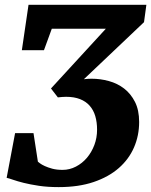

<svg xmlns="http://www.w3.org/2000/svg" viewBox="-20 -763 622 789"><path d="M415 -645H192.9L160.6 -556.6H69.8L97.2 -743.2H581.5L571.8 -671.9L324.7 -437.5Q332.5 -438.5 340.3 -439Q348.1 -439.5 356.4 -439.5Q392.6 -439.5 427.5 -429.9Q462.4 -420.4 490 -399.2Q517.6 -377.9 534.7 -344.2Q551.8 -310.5 551.8 -261.7Q551.8 -206.1 530.8 -157.5Q509.8 -108.9 468.3 -72.5Q426.8 -36.1 365 -15.1Q303.2 5.9 221.2 5.9Q175.3 5.9 139.6 0.5Q104 -4.9 77.6 -11.5Q51.3 -18.1 33.9 -24.2Q16.6 -30.3 7.3 -32.2L42 -215.8H117.7L135.7 -98.6Q137.2 -97.2 144.3 -91.8Q151.4 -86.4 164.1 -80.6Q176.8 -74.7 194.8 -69.8Q212.9 -64.9 237.3 -64.9Q266.1 -64.9 292 -78.4Q317.9 -91.8 337.2 -114.5Q356.4 -137.2 367.7 -167Q378.9 -196.8 378.9 -230Q378.9 -260.7 371.6 -285.6Q364.3 -310.5 348.6 -328.4Q333 -346.2 308.8 -355.7Q284.7 -365.2 251.5 -365.2Q243.2 -365.2 235.1 -364.5Q227.1 -363.8 217.8 -362.8L189.5 -399.4Z"/></svg>

Font: Merriweather UltraBold
Style: Italic
Weight: 900
Italic angle: -7°
Designer: Eben Sorkin ( eben@eyebytes.com )
Foundry: Eben Sorkin ( eben@eyebytes.com )
Version: Version 1.52; ttfautohint (v1.4.1)